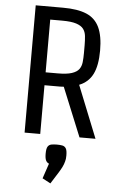

<svg xmlns="http://www.w3.org/2000/svg" viewBox="-63 -743 665 1052"><g transform="rotate(5 270.0 -217.5)"><path d="M392 0 282 -269Q272 -268 262 -268Q252 -268 241 -268H176V0H90V-700H241Q321 -700 369.5 -679.5Q418 -659 440.5 -611.5Q463 -564 463 -484Q463 -402 439.5 -354.5Q416 -307 365 -287L480 0ZM376 -462V-506Q376 -533 373.5 -556Q371 -579 359 -595Q347 -611 319.5 -620Q292 -629 242 -629H176V-339H242Q292 -339 319.5 -348Q347 -357 359 -373Q371 -389 373.5 -412Q376 -435 376 -462ZM272 50Q290 50 302.5 52.5Q315 55 322 66Q329 77 329 105Q329 115 328 123.5Q327 132 325 138Q321 154 313.5 169Q306 184 296 200L255 265L210 241L238 158Q227 154 221 142.5Q215 131 215 105Q215 77 222 66Q229 55 242 52.5Q255 50 272 50Z"/></g></svg>

Font: Strait
Style: Regular
Weight: 400
Designer: Eduardo Rodriguez Tunni
Foundry: Eduardo Rodriguez Tunni
Version: Version 1.002; ttfautohint (v1.8.4.7-5d5b);gftools[0.9.23]